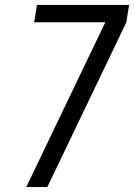

<svg xmlns="http://www.w3.org/2000/svg" viewBox="-20 -755 541 775"><path d="M171 0H86L405 -665H118L129 -735H501L490 -665Z"/></svg>

Font: Iosevka Term Oblique
Style: Regular
Weight: 400
Italic angle: -9°
Monospace: yes
Designer: Belleve Invis
Foundry: Belleve Invis
Version: Version 31.4.0